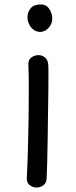

<svg xmlns="http://www.w3.org/2000/svg" viewBox="-20 -568 342 860"><path d="M144 272Q128 272 114 262Q100 252 100 231Q103 174 105 105Q107 36 108 -35Q109 -106 109 -170Q109 -234 107 -281Q107 -301 121 -311Q135 -321 152 -321Q168 -321 181 -311Q194 -301 196 -280Q197 -271 197 -238Q197 -205 196.5 -157Q196 -109 195 -54Q194 1 193.5 55.5Q193 110 191.5 156Q190 202 189 231Q188 252 174 262Q160 272 144 272ZM158 -425Q142 -426 129.5 -435.5Q117 -445 110 -460.5Q103 -476 103 -491Q103 -513 117 -530.5Q131 -548 161 -548Q186 -549 200 -529Q214 -509 214 -485Q214 -469 206.5 -455.5Q199 -442 186.5 -433.5Q174 -425 158 -425Z"/></svg>

Font: Playpen Sans Arabic
Style: Regular
Weight: 400
Designer: Azza Alameddine, Laura Meseguer, Veronika Burian, José Scaglione
Foundry: TypeTogether
Version: Version 2.000